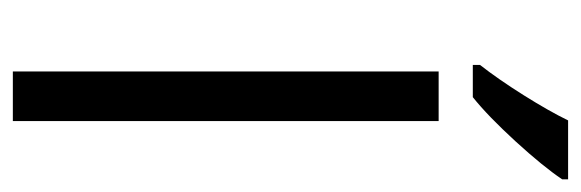

<svg xmlns="http://www.w3.org/2000/svg" viewBox="-323 -582 905 299"><g transform="rotate(90 129.5 -432.5)"><path d="M91.3 0V-663.1H168.5V0ZM81.1 -727.5Q103 -755.4 128.2 -795.4Q153.3 -835.4 167.5 -864.7H259.3V-855.5Q239.3 -825.7 200 -782.7Q160.6 -739.7 131.3 -716.3H81.1Z"/></g></svg>

Font: Bpm'online Open Sans
Style: Regular
Weight: 400
Foundry: Ascender Corporation
Version: Version 1.10